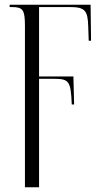

<svg xmlns="http://www.w3.org/2000/svg" viewBox="-20 -556 444 816"><path d="M86 -445V240H146V-221H211C274 -221 281 -210 285 -112H295L292 -231H146V-526H277C342 -526 353 -511 355 -443L357 -383H367L365 -536H21V-526H30C78 -526 86 -514 86 -445Z"/></svg>

Font: Noto Serif Display ExtraCondensed Light
Style: Regular
Weight: 300
Width: 2
Designer: Monotype Design Team
Foundry: Monotype Imaging Inc.
Version: Version 2.009